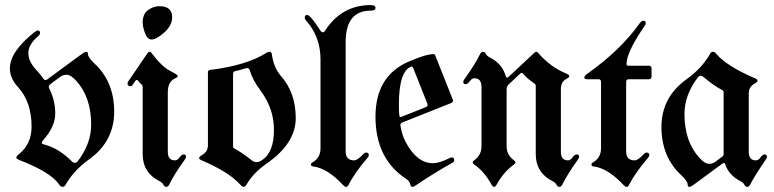

<svg xmlns="http://www.w3.org/2000/svg" viewBox="-20 -727 3051 757"><path d="M19 -457Q19 -523.4 115.2 -599.6Q124.5 -606.9 128.9 -606.9Q137.7 -606.9 137.7 -597.2Q137.7 -590.3 131.3 -585Q91.8 -551.8 91.8 -518.1Q91.8 -484.4 123.5 -450.7Q139.2 -434.1 151.4 -416.5Q154.8 -411.1 158.7 -411.1Q162.6 -411.1 166.5 -414.1L303.2 -514.6Q314.5 -522.9 320.6 -522.9Q326.7 -522.9 326.7 -514.2Q326.7 -500.5 353.5 -475.6Q430.2 -403.8 430.2 -286.6Q430.2 -169.4 330.6 -98.1Q270.5 -55.2 238.3 2Q233.9 9.8 226.6 9.8Q219.2 9.8 213.9 1.5Q181.2 -47.9 57.1 -95.7Q44.4 -100.6 44.4 -105.7Q44.4 -110.8 54.2 -118.7Q104.5 -159.2 104.5 -227.1Q104.5 -325.2 51.3 -383.3Q19 -418.5 19 -457ZM152.8 -157.7Q211.4 -143.1 263.7 -90.3Q269 -85 275.4 -85Q281.7 -85 286.6 -91.3Q339.4 -160.6 339.4 -235.4Q339.4 -344.2 280.3 -408.7Q258.8 -432.1 243.7 -432.1Q228.5 -432.1 219.2 -425.3L178.2 -395Q172.4 -390.6 172.4 -386.2Q172.4 -381.8 174.3 -377.9Q197.8 -331.1 197.8 -279.3Q197.8 -227.5 149.4 -173.3Q145 -168.5 145 -164.1Q145 -159.7 152.8 -157.7Z M482.9 0ZM542.5 -637.2Q542.5 -672.4 564 -687.5Q585.4 -702.6 608.9 -702.6Q658.7 -702.6 658.7 -658.7Q658.7 -626.5 627.7 -598.9Q596.7 -571.3 577.6 -571.3Q560.5 -571.3 551.5 -596.9Q542.5 -622.6 542.5 -637.2ZM482.9 -397.9Q482.9 -401.9 485.8 -406.2L561 -516.6Q565.4 -522.9 569.8 -522.9Q574.2 -522.9 578.1 -517.6Q617.2 -464.8 650.4 -447.8Q680.7 -432.6 680.7 -427.5Q680.7 -422.4 673.3 -419.4Q641.6 -406.7 641.6 -363.3V-128.4Q641.6 -94.7 669.9 -94.7Q679.7 -94.7 688 -106.4Q696.3 -118.2 704.6 -118.2Q713.4 -118.2 713.4 -108.4Q713.4 -104 705.6 -93.3Q668 -41.5 647 1Q642.6 9.8 635.5 9.8Q628.4 9.8 624.5 1.5Q620.6 -6.8 608.9 -12.7Q542.5 -45.9 542.5 -119.6V-383.3Q542.5 -390.1 538.6 -393.6Q530.3 -400.9 523.9 -409.2Q522 -412.1 519 -412.1Q516.6 -412.1 513.7 -408.2L504.4 -394.5Q499.5 -387.2 494.6 -387.2Q482.9 -387.2 482.9 -397.9Z M777.3 -116.2Q799.8 -128.9 799.8 -154.8V-441.4Q799.8 -450.2 807.6 -451.2Q953.1 -469.2 1030.8 -519Q1036.6 -522.9 1043.5 -522.9Q1050.3 -522.9 1051.8 -513.2Q1059.1 -460 1087.4 -427.7Q1146 -361.8 1146 -261.2Q1146 -161.6 1031.2 -82Q979 -45.9 952.1 0.5Q946.8 9.8 940.9 9.8Q935.1 9.8 927.7 1.5Q884.3 -47.9 775.4 -94.7Q765.1 -99.1 765.1 -104.2Q765.1 -109.4 777.3 -116.2ZM898.9 -149.9Q898.9 -144 904.8 -141.1Q931.2 -127.4 973.6 -94.2Q981.9 -87.9 992.4 -87.9Q1002.9 -87.9 1016.6 -98.1Q1060.1 -129.9 1060.1 -214.8Q1060.1 -299.8 1006.3 -371.1Q975.6 -413.1 966.8 -444.3Q962.9 -458.5 956.1 -458.5Q949.2 -458.5 942.9 -456.1Q930.7 -451.7 908.2 -446.8Q898.9 -444.8 898.9 -435.5Z M1181.6 -658.7Q1181.6 -668 1191.9 -668Q1203.1 -668 1242.2 -607.9Q1247.6 -599.6 1252.7 -599.6Q1257.8 -599.6 1262.2 -606.9Q1327.6 -707 1441.9 -707Q1460.4 -707 1460.4 -696Q1460.4 -685.1 1441.9 -685.1Q1342.8 -685.1 1342.8 -561V-129.9Q1342.8 -94.7 1376.5 -94.7Q1389.2 -94.7 1411.6 -118.7Q1418 -125.5 1422.9 -125.5Q1434.1 -125.5 1434.1 -115.2Q1434.1 -110.8 1428.2 -104Q1377.4 -44.4 1353.5 2.9Q1350.1 9.8 1344.7 9.8Q1339.4 9.8 1333 2.9Q1270.5 -64 1214.4 -70.8Q1206.1 -71.8 1206.1 -77.6Q1206.1 -83.5 1211.4 -86.4Q1243.7 -104 1243.7 -142.6V-492.2Q1243.7 -582.5 1187 -645.5Q1181.6 -650.9 1181.6 -658.7Z M1460.4 -267.1Q1460.4 -427.2 1590.8 -483.9Q1659.2 -513.7 1690.4 -513.7Q1693.8 -513.7 1695.3 -510.3L1764.6 -335.9Q1766.1 -333 1766.1 -330.1Q1766.1 -323.7 1757.8 -320.3L1567.4 -244.6Q1558.6 -241.2 1558.6 -234.9Q1558.6 -232.4 1559.1 -230Q1565.4 -193.4 1579.1 -167.5Q1624 -83.5 1686.5 -83.5Q1711.9 -83.5 1751 -103Q1757.8 -106.4 1760.7 -106.4Q1771 -106.4 1771 -94.7Q1771 -89.4 1762.2 -84.5Q1689.9 -43.9 1620.1 3.4Q1610.8 9.8 1605.5 9.8Q1600.1 9.8 1596.9 -2Q1593.8 -13.7 1582.5 -21Q1460.4 -100.1 1460.4 -267.1ZM1552.7 -314Q1552.7 -280.8 1554.7 -270Q1555.7 -265.6 1558.3 -265.6Q1561 -265.6 1564.5 -267.1L1659.2 -304.7Q1666 -307.6 1666 -313.5Q1666 -315.9 1664.6 -319.3L1608.9 -459.5Q1606.9 -464.4 1604.2 -464.4Q1601.6 -464.4 1600.6 -463.9Q1552.7 -445.8 1552.7 -314Z M1806.6 -404.8Q1806.6 -409.2 1814.5 -419.9Q1852.1 -471.7 1873 -514.2Q1877.4 -522.9 1884.5 -522.9Q1891.6 -522.9 1895.5 -514.6Q1899.4 -506.3 1911.1 -500.5Q1960 -476.1 1973.6 -427.7Q1976.1 -420.9 1979 -420.9Q1981.9 -420.9 1984.9 -423.8L2086.9 -519Q2091.3 -522.9 2094.7 -522.9Q2098.1 -522.9 2101.1 -519Q2149.9 -462.9 2211.4 -437.5Q2224.6 -432.1 2224.6 -426.8Q2224.6 -421.4 2213.4 -416Q2191.4 -404.8 2191.4 -376V-128.4Q2191.4 -94.7 2219.2 -94.7Q2229 -94.7 2237.3 -106.4Q2245.6 -118.2 2254.4 -118.2Q2263.2 -118.2 2263.2 -108.4Q2263.2 -104 2255.4 -93.3Q2218.3 -41.5 2196.8 1Q2192.4 9.8 2185.3 9.8Q2178.2 9.8 2174.3 1.5Q2170.4 -6.8 2158.7 -12.7Q2092.3 -45.9 2092.3 -119.6V-387.2Q2092.3 -394 2087.4 -397.5Q2057.1 -418 2041.5 -437.5Q2039.6 -439.9 2036.9 -439.9Q2034.2 -439.9 2031.7 -437.5L1985.8 -394.5Q1977.5 -386.7 1977.5 -376.5V-149.9Q1977.5 -115.7 2006.8 -94.7Q2012.2 -90.8 2012.2 -86.7Q2012.2 -82.5 2005.9 -78.1Q1965.8 -49.3 1938 1Q1933.1 9.8 1928 9.8Q1922.9 9.8 1918 1Q1889.2 -51.3 1850.1 -78.1Q1843.8 -82.5 1843.8 -86.7Q1843.8 -90.8 1849.1 -94.7Q1878.4 -115.2 1878.4 -149.9V-384.8Q1878.4 -418.5 1850.1 -418.5Q1840.3 -418.5 1832 -406.7Q1823.7 -395 1815.2 -395Q1806.6 -395 1806.6 -404.8Z M2295.4 -436Q2426.3 -528.8 2501 -633.8Q2509.3 -645.5 2516.6 -645.5Q2525.9 -645.5 2525.9 -635.7Q2525.9 -630.4 2518.6 -620.6Q2450.2 -520 2450.2 -474.6Q2450.2 -467.8 2457.5 -467.8H2538.1Q2548.8 -467.8 2548.8 -457V-425.3Q2548.8 -414.6 2538.1 -414.6H2459.5Q2448.7 -414.6 2448.7 -403.8V-129.9Q2448.7 -94.7 2482.4 -94.7Q2495.1 -94.7 2517.6 -118.7Q2523.9 -125.5 2528.8 -125.5Q2540 -125.5 2540 -115.2Q2540 -110.8 2534.2 -104Q2483.4 -44.4 2459.5 2.9Q2456.1 9.8 2450.7 9.8Q2445.3 9.8 2439 2.9Q2376.5 -64 2320.3 -70.8Q2312 -71.8 2312 -77.6Q2312 -83.5 2317.4 -86.4Q2349.6 -104 2349.6 -142.6V-403.8Q2349.6 -414.6 2339.8 -414.6H2296.4Q2283.7 -414.6 2283.7 -421.1Q2283.7 -427.7 2295.4 -436Z M2687.5 -415Q2747.6 -458 2779.8 -515.1Q2784.2 -522.9 2790.8 -522.9Q2797.4 -522.9 2804.2 -514.6Q2844.7 -466.3 2956.5 -418.5Q2966.8 -414.1 2966.8 -408.9Q2966.8 -403.8 2954.6 -397Q2932.1 -384.3 2932.1 -358.4V-128.4Q2932.1 -94.7 2960.4 -94.7Q2970.2 -94.7 2978.5 -106.4Q2986.8 -118.2 2995.1 -118.2Q3003.9 -118.2 3003.9 -108.4Q3003.9 -104 2996.1 -93.3Q2956.1 -34.7 2937.5 1Q2933.1 9.8 2926 9.8Q2918.9 9.8 2915 1.5Q2911.1 -6.8 2899.4 -12.7Q2853.5 -36.1 2838.9 -80.1Q2837.4 -84.5 2834.5 -84.5Q2831.5 -84.5 2827.6 -81.5L2714.8 1.5Q2703.6 9.8 2697.5 9.8Q2691.4 9.8 2691.4 1Q2691.4 -12.7 2664.6 -37.6Q2587.9 -109.4 2587.9 -226.6Q2587.9 -343.8 2687.5 -415ZM2678.7 -277.8Q2678.7 -168.9 2737.8 -104.5Q2759.3 -81.1 2774.4 -81.1Q2789.6 -81.1 2798.8 -87.9L2827.6 -109.4Q2833 -113.3 2833 -119.6V-363.3Q2833 -369.1 2827.1 -372.1Q2795.4 -388.2 2754.4 -422.9Q2748 -428.2 2742.2 -428.2Q2736.3 -428.2 2731.4 -421.9Q2678.7 -352.5 2678.7 -277.8Z"/></svg>

Font: UnifrakturMaguntia20
Style: Book
Weight: 400
Designer: j. 'mach' wust, Gerrit Ansmann, Georg Duffner, based on a font by Peter Wiegel, original typeface by Carl Albert Fahrenw
Version: Version 2017-03-19